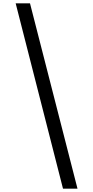

<svg xmlns="http://www.w3.org/2000/svg" viewBox="-20 -906 559 1152"><path d="M160 -886 445 226H358L74 -886Z"/></svg>

Font: Noto Sans Kannada UI
Style: Regular
Weight: 400
Designer: Jelle Bosma - Monotype Design Team
Foundry: Monotype Imaging Inc.
Version: Version 2.005; ttfautohint (v1.8.4.7-5d5b)